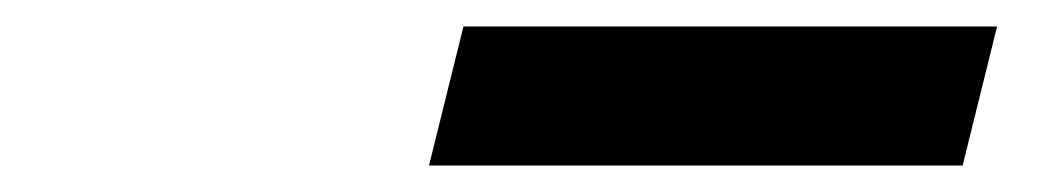

<svg xmlns="http://www.w3.org/2000/svg" viewBox="-20 -862 785 145"><path d="M707 -737H304L330 -842H733Z"/></svg>

Font: TypoPRO Sinkin Sans
Style: 700 Bold Italic
Weight: 700
Italic angle: -112°
Designer: Keith Bates
Foundry: K-Type
Version: Sinkin Sans (version 1.0)  by Keith Bates   •   © 2014   www